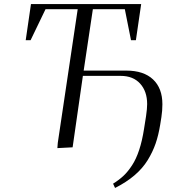

<svg xmlns="http://www.w3.org/2000/svg" viewBox="-20 -722 899 941"><path d="M106 -524.9 131.8 -702.1H671.9L646 -524.9H622.1L591.8 -676.8H435.1L390.1 -376H599.1Q684.1 -376 730 -332.8Q775.9 -289.6 775.9 -210.9Q775.9 -179.2 771 -147.9L765.1 -110.8Q756.8 -59.6 742.7 -18.6Q728.5 22.5 703.9 62.7Q679.2 103 639.2 137.2Q599.1 171.4 543.9 199.2L534.2 178.2Q564 159.7 585.7 139.2Q607.4 118.7 627.4 87.9Q647.5 57.1 662.1 12.7Q676.8 -31.7 686 -90.8L695.8 -152.8Q701.2 -189.9 701.2 -211.9Q701.2 -274.4 666.7 -312.3Q632.3 -350.1 571.8 -350.1H386.2L335.9 0L261.2 3.9L263.2 -22L360.8 -676.8H203.1L129.9 -524.9Z"/></svg>

Font: Dihjauti S
Style: Italic
Weight: 400
Italic angle: -9°
Designer: T. Christopher White
Version: Version 3.0.0